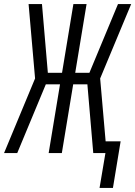

<svg xmlns="http://www.w3.org/2000/svg" viewBox="-29 -755 667 947"><path d="M462 172 491 0H431L402 -339H332L276 0H211L267 -339H197L56 0H-9L144 -368L112 -735H178L207 -396H277L333 -735H398L342 -396H412L553 -735H618L465 -368L492 -58H566L528 172Z"/></svg>

Font: Iosevka Curly LtExObl
Style: Regular
Weight: 300
Width: 7
Italic angle: -9°
Monospace: yes
Designer: Belleve Invis
Foundry: Belleve Invis
Version: Version 11.1.0; ttfautohint (v1.8.3)